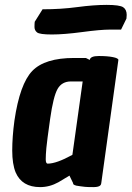

<svg xmlns="http://www.w3.org/2000/svg" viewBox="-20 -749 538 785"><path d="M475 -628Q468 -628 429.5 -628Q391 -628 316.5 -618Q242 -608 192 -608Q142 -608 131.5 -616.5Q121 -625 121 -638.5Q121 -652 122 -660L154 -711Q229 -711 296 -720Q363 -729 416 -729Q469 -729 483.5 -719.5Q498 -710 498 -688Q498 -681 497 -673ZM144 16Q70 16 44 -44Q30 -78 30 -133.5Q30 -189 39 -256Q61 -406 112 -459Q163 -512 283 -512H331L347 -504Q349 -520 384 -520Q419 -520 441.5 -515.5Q464 -511 464 -504L394 0Q393 6 391 8Q385 16 362 16Q339 16 328 15Q317 14 308 12.5Q299 11 292 10Q277 6 279 0L264 -31Q233 -12 219 -4Q183 16 144 16ZM175 -80Q211 -80 276 -116L318 -416H270Q233 -416 215.5 -385.5Q198 -355 185 -263Q172 -171 169.5 -143.5Q167 -116 167 -98Q167 -80 175 -80Z"/></svg>

Font: Chau Philomene One
Style: Italic
Weight: 400
Designer: Vicente Lamonaca
Foundry: TipoType
Version: Version 1.001